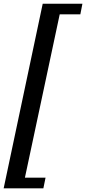

<svg xmlns="http://www.w3.org/2000/svg" viewBox="-27 -772 463 1032"><path d="M202.6 -752H416L404.8 -694.8H293.9L106.9 183.1H217.8L206.1 240.2H-7.3Z"/></svg>

Font: Pattaya
Style: Regular
Weight: 400
Designer: Pablo Impallari / Thai characters Designed by Thanarat Vachiruckul and Suppakit Chalermlarp
Foundry: Pablo Impallari
Version: Version 2.000